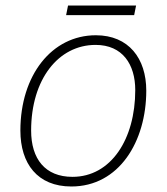

<svg xmlns="http://www.w3.org/2000/svg" viewBox="-20 -667 605 697"><path d="M220 -612H467L474 -647H227ZM239 10C412 10 511 -153 511 -338C511 -455 447 -539 328 -539C168 -539 54 -394 54 -193C54 -73 116 10 239 10ZM243 -25C144 -25 93 -90 93 -193C93 -379 192 -504 327 -504C425 -504 471 -433 471 -340C471 -162 383 -25 243 -25Z"/></svg>

Font: Noto Sans ExtraLight
Style: Italic
Weight: 200
Italic angle: -12°
Designer: Monotype Design Team
Foundry: Monotype Imaging Inc.
Version: Version 2.013